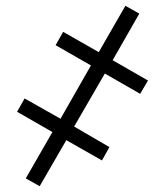

<svg xmlns="http://www.w3.org/2000/svg" viewBox="-20 -645 559 663"><path d="M117 -2 69 -29 161 -189 39 -259 65 -305 189 -235 294 -419 172 -489 198 -535 321 -465 413 -625 461 -598 369 -437 491 -367 464 -321 342 -391 236 -208 358 -137 332 -91 209 -161Z"/></svg>

Font: Noto Serif Condensed
Style: Italic
Weight: 400
Width: 3
Italic angle: -12°
Designer: Monotype Design Team
Foundry: Monotype Imaging Inc.
Version: Version 2.014; ttfautohint (v1.8.4.7-5d5b)